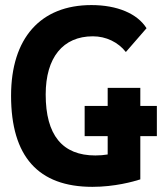

<svg xmlns="http://www.w3.org/2000/svg" viewBox="-20 -723 635 753"><path d="M342.3 9.8C429.7 9.8 502.9 -10.7 530.3 -19.5V-189H595.2V-307.6H530.3V-378.4H402.3V-307.6H312V-189H402.3V-117.2C387.7 -114.7 371.1 -113.3 354 -113.3C224.6 -113.3 159.2 -192.9 159.2 -352.5C159.2 -497.6 227.1 -580.6 344.2 -580.6C396 -580.6 443.4 -557.6 473.6 -519L554.7 -612.3C518.6 -669.9 439.5 -703.1 338.4 -703.1C138.7 -703.1 23.4 -573.2 23.4 -347.7C23.4 -109.4 129.9 9.8 342.3 9.8Z"/></svg>

Font: CaskaydiaCove Nerd Font
Style: Bold
Weight: 700
Designer: Aaron Bell
Foundry: Saja Typeworks
Version: Version 2111.1;Nerd Fonts 2.3.0